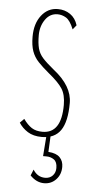

<svg xmlns="http://www.w3.org/2000/svg" viewBox="-49 -490 348 699"><g transform="rotate(5 125.0 -141.0)"><path d="M116 10Q85 10 64.5 -3Q44 -16 32 -35L47 -50Q62 -29 77.5 -19Q93 -9 117 -9Q186 -9 186 -113Q186 -150 172 -172Q158 -194 121 -224Q97 -244 81.5 -260.5Q66 -277 58.5 -298Q51 -319 51 -351Q51 -399 74.5 -429Q98 -459 134 -459Q160 -459 179.5 -445.5Q199 -432 207 -406L194 -390Q181 -422 166 -431Q151 -440 135 -440Q107 -440 90 -415.5Q73 -391 73 -358Q73 -329 78 -310Q83 -291 97 -275.5Q111 -260 138 -238Q207 -184 207 -122Q207 -54 185 -22Q163 10 116 10ZM139 177Q111 177 88 153L97 131Q113 157 141 157Q158 157 168.5 146Q179 135 179 118Q179 96 167 87.5Q155 79 140 79H127L133 0H148L145 62Q174 64 187 77.5Q200 91 200 112Q200 140 182.5 158.5Q165 177 139 177Z"/></g></svg>

Font: Inconsolata UltraCondensed ExtraLight
Style: Regular
Weight: 200
Width: 1
Monospace: yes
Designer: Raph Levien, Cyreal, Brenton Simpson
Foundry: Raph Levien, Cyreal, Google
Version: Version 3.100; ttfautohint (v1.8.4.7-5d5b)